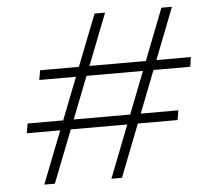

<svg xmlns="http://www.w3.org/2000/svg" viewBox="-50 -744 871 798"><g transform="rotate(-5 385.0 -345.0)"><path d="M383 0 652 -690H696L427 0ZM103 0 373 -690H417L147 0ZM49 -219 56 -259H685L678 -219ZM120 -435 127 -475H756L750 -435Z"/></g></svg>

Font: DM Sans 24pt ExtraLight
Style: Italic
Weight: 250
Italic angle: -10°
Designer: Colophon Foundry, Jonny Pinhorn
Foundry: Colophon Foundry
Version: Version 4.004;gftools[0.9.30]